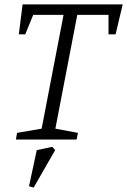

<svg xmlns="http://www.w3.org/2000/svg" viewBox="-20 -630 574 867"><path d="M52 0 57 -30 168 -49 267 -563H130L94 -475H65L82 -610H534L502 -475H470V-563H329L230 -49L332 -30L326 0ZM132 217 111 211 146 48 216 33 229 48Z"/></svg>

Font: Manuale Light
Style: Italic
Weight: 300
Italic angle: -11°
Version: Version 1.002